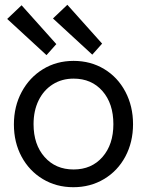

<svg xmlns="http://www.w3.org/2000/svg" viewBox="-20 -771 613 801"><path d="M38 -252Q38 -327 70.5 -387.5Q103 -448 159.5 -482.5Q216 -517 287 -517Q358 -517 414.5 -483Q471 -449 503 -388.5Q535 -328 535 -253Q535 -178 503 -118Q471 -58 414 -24Q357 10 286 10Q215 10 158.5 -24Q102 -58 70 -117.5Q38 -177 38 -252ZM453 -253Q453 -339 407.5 -391Q362 -443 287 -443Q238 -443 200 -419Q162 -395 141 -352Q120 -309 120 -253Q120 -168 166 -116Q212 -64 287 -64Q362 -64 407.5 -116Q453 -168 453 -253ZM10 -692 70 -749 215 -587 174 -541ZM201 -694 261 -751 406 -589 365 -543Z"/></svg>

Font: Bellota Text
Style: Bold
Weight: 700
Designer: Kemie Guaida
Foundry: Kemie Guaida
Version: Version 4.001